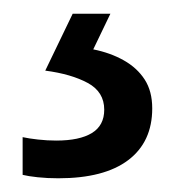

<svg xmlns="http://www.w3.org/2000/svg" viewBox="-20 -20 257 280"><path d="M202 138Q202 187 167 213.5Q132 240 65 240Q49 240 35 238.5Q21 237 13 235V180Q22 182 35.5 183.5Q49 185 62 185Q96 185 114 174Q132 163 132 140Q132 114 108 101Q84 88 46 83L86 0H141L116 52Q141 57 160.5 68Q180 79 191 96Q202 113 202 138Z"/></svg>

Font: Noto Sans Devanagari SemiCondensed
Style: Regular
Weight: 400
Width: 4
Designer: Jelle Bosma - Monotype Design Team
Foundry: Monotype Imaging Inc.
Version: Version 2.006